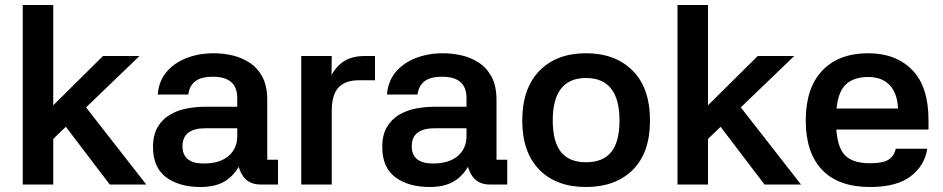

<svg xmlns="http://www.w3.org/2000/svg" viewBox="-20 -738 3771 768"><path d="M291 -351 565 0H419L206 -280ZM193 0H71V-718H193ZM176 -300 392 -514H538L178 -168Z M1092 0H1022Q977 0 954 -31Q931 -62 929 -110H952Q935 -56 894 -23Q853 10 782 10Q697 10 644.5 -29Q592 -68 592 -150Q592 -198 610.5 -229.5Q629 -261 659.5 -279Q690 -297 727 -304Q764 -311 801 -311H929V-346Q929 -431 832 -431Q784 -431 761 -413Q738 -395 733 -360H611Q615 -413 645.5 -449.5Q676 -486 725.5 -505.5Q775 -525 835 -525Q870 -525 907 -517Q944 -509 976.5 -488.5Q1009 -468 1029 -431.5Q1049 -395 1049 -338V-99H1092ZM710 -153Q710 -84 795 -84Q859 -84 894 -114Q929 -144 929 -193V-225H802Q710 -225 710 -153Z M1307 0H1185V-514H1307L1306 -438Q1328 -477 1360 -495.5Q1392 -514 1440 -514H1480V-417H1416Q1361 -417 1334 -388Q1307 -359 1307 -295Z M2009 0H1939Q1894 0 1871 -31Q1848 -62 1846 -110H1869Q1852 -56 1811 -23Q1770 10 1699 10Q1614 10 1561.5 -29Q1509 -68 1509 -150Q1509 -198 1527.5 -229.5Q1546 -261 1576.5 -279Q1607 -297 1644 -304Q1681 -311 1718 -311H1846V-346Q1846 -431 1749 -431Q1701 -431 1678 -413Q1655 -395 1650 -360H1528Q1532 -413 1562.5 -449.5Q1593 -486 1642.5 -505.5Q1692 -525 1752 -525Q1787 -525 1824 -517Q1861 -509 1893.5 -488.5Q1926 -468 1946 -431.5Q1966 -395 1966 -338V-99H2009ZM1627 -153Q1627 -84 1712 -84Q1776 -84 1811 -114Q1846 -144 1846 -193V-225H1719Q1627 -225 1627 -153Z M2324 10Q2205 10 2137 -59.5Q2069 -129 2069 -256Q2069 -384 2137.5 -454.5Q2206 -525 2324 -525Q2441 -525 2510.5 -455.5Q2580 -386 2580 -256Q2580 -127 2511 -58.5Q2442 10 2324 10ZM2324 -89Q2392 -89 2425 -130Q2458 -171 2458 -256Q2458 -426 2324 -426Q2191 -426 2191 -256Q2191 -171 2224 -130Q2257 -89 2324 -89Z M2910 -351 3184 0H3038L2825 -280ZM2812 0H2690V-718H2812ZM2795 -300 3011 -514H3157L2797 -168Z M3272 -304H3572Q3570 -363 3539.5 -396.5Q3509 -430 3453 -430Q3386 -430 3355 -391Q3324 -352 3324 -258Q3324 -162 3354 -123.5Q3384 -85 3460 -85Q3513 -85 3535 -100Q3557 -115 3563 -143H3689Q3679 -76 3623 -33Q3567 10 3460 10Q3334 10 3268.5 -58.5Q3203 -127 3203 -256Q3203 -386 3269 -455.5Q3335 -525 3453 -525Q3563 -525 3628.5 -458.5Q3694 -392 3694 -258V-220H3271Z"/></svg>

Font: 42dot Sans
Style: Bold
Weight: 700
Designer: 42dot
Version: Version 1.000